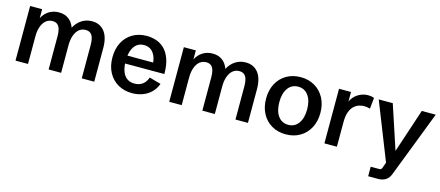

<svg xmlns="http://www.w3.org/2000/svg" viewBox="-51 -1071 4109 1791"><g transform="rotate(15 2004.0 -175.0)"><path d="M73.2 0V-527.3H189V-440.4Q210.4 -484.4 252.2 -512Q293.9 -539.6 350.1 -539.6Q404.3 -539.6 442.6 -512Q481 -484.4 499.5 -432.1Q527.3 -484.4 571.3 -512Q615.2 -539.6 668.9 -539.6Q747.1 -539.6 790.3 -483.9Q833.5 -428.2 833.5 -325.7V0H712.9V-324.2Q712.9 -359.9 705.6 -387.2Q698.2 -414.6 680.7 -430.2Q663.1 -445.8 631.3 -445.8Q595.2 -445.8 568.8 -423.6Q542.5 -401.4 528.1 -361.1Q513.7 -320.8 513.7 -266.1V0H393.1V-324.2Q393.1 -359.9 385.7 -387.2Q378.4 -414.6 360.8 -430.2Q343.3 -445.8 312.5 -445.8Q276.4 -445.8 249.8 -423.8Q223.1 -401.9 208.5 -361.6Q193.8 -321.3 193.8 -265.6V0Z M1200.7 12.2Q1124 12.2 1064.9 -21.5Q1005.9 -55.2 972.2 -117.2Q938.5 -179.2 938.5 -263.7Q938.5 -348.1 971.7 -410.2Q1004.9 -472.2 1063.5 -505.9Q1122.1 -539.6 1198.7 -539.6Q1241.7 -539.6 1285.4 -526.4Q1329.1 -513.2 1365.5 -479.7Q1401.9 -446.3 1424.3 -387.5Q1446.8 -328.6 1446.8 -238.3H1016.1V-314.9H1339.4L1320.8 -287.1Q1317.9 -346.2 1300.5 -382.1Q1283.2 -418 1256.1 -434.3Q1229 -450.7 1195.8 -450.7Q1153.8 -450.7 1125 -428Q1096.2 -405.3 1081.3 -363Q1066.4 -320.8 1066.4 -263.2Q1066.4 -177.2 1100.1 -128.7Q1133.8 -80.1 1199.7 -80.1Q1244.6 -80.1 1276.4 -103Q1308.1 -126 1323.7 -171.4L1436 -140.1Q1417 -88.9 1381.8 -55.2Q1346.7 -21.5 1299.8 -4.6Q1252.9 12.2 1200.7 12.2Z M1557.6 0V-527.3H1673.3V-440.4Q1694.8 -484.4 1736.6 -512Q1778.3 -539.6 1834.5 -539.6Q1888.7 -539.6 1927 -512Q1965.3 -484.4 1983.9 -432.1Q2011.7 -484.4 2055.7 -512Q2099.6 -539.6 2153.3 -539.6Q2231.4 -539.6 2274.7 -483.9Q2317.9 -428.2 2317.9 -325.7V0H2197.3V-324.2Q2197.3 -359.9 2189.9 -387.2Q2182.6 -414.6 2165 -430.2Q2147.5 -445.8 2115.7 -445.8Q2079.6 -445.8 2053.2 -423.6Q2026.9 -401.4 2012.5 -361.1Q1998 -320.8 1998 -266.1V0H1877.4V-324.2Q1877.4 -359.9 1870.1 -387.2Q1862.8 -414.6 1845.2 -430.2Q1827.6 -445.8 1796.9 -445.8Q1760.7 -445.8 1734.1 -423.8Q1707.5 -401.9 1692.9 -361.6Q1678.2 -321.3 1678.2 -265.6V0Z M2684.6 12.2Q2606.9 12.2 2547.6 -22.7Q2488.3 -57.6 2455.3 -119.9Q2422.4 -182.1 2422.4 -263.7Q2422.4 -345.2 2455.3 -407.5Q2488.3 -469.7 2547.6 -504.6Q2606.9 -539.6 2684.6 -539.6Q2762.2 -539.6 2821.3 -504.6Q2880.4 -469.7 2913.6 -407.5Q2946.8 -345.2 2946.8 -263.7Q2946.8 -182.1 2913.6 -119.9Q2880.4 -57.6 2821 -22.7Q2761.7 12.2 2684.6 12.2ZM2684.6 -79.6Q2746.6 -79.6 2782.7 -129.2Q2818.8 -178.7 2818.8 -263.7Q2818.8 -349.1 2782.7 -398.4Q2746.6 -447.8 2684.6 -447.8Q2622.1 -447.8 2586.2 -398.4Q2550.3 -349.1 2550.3 -263.7Q2550.3 -178.7 2586.2 -129.2Q2622.1 -79.6 2684.6 -79.6Z M3056.2 0V-527.3H3171.9V-411.1L3167.5 -425.8Q3191.9 -482.9 3237.8 -511.2Q3283.7 -539.6 3335.4 -539.6Q3350.1 -539.6 3365 -537.1Q3379.9 -534.7 3393.6 -528.8L3382.8 -422.9Q3353 -431.6 3324.7 -431.6Q3303.7 -431.6 3278.1 -424.1Q3252.4 -416.5 3229.5 -396Q3206.5 -375.5 3191.7 -337.2Q3176.8 -298.8 3176.8 -237.8V0Z M3529.8 190.4V98.6H3615.2Q3625 98.6 3630.1 93.8Q3635.3 88.9 3639.6 77.1L3670.9 -10.3L3662.6 36.6L3439.5 -527.3H3575.2L3723.6 -78.1L3707.5 -81.1L3855.5 -527.3H3990.2L3742.7 114.3Q3727.1 154.3 3696.8 172.4Q3666.5 190.4 3627.9 190.4Z"/></g></svg>

Font: Schibsted Grotesk SemiBold
Style: Regular
Weight: 600
Designer: Bakken & Baeck AS, Henrik Kongsvoll
Foundry: Schibsted ASA
Version: Version 1.100;gftools[0.9.25]